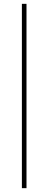

<svg xmlns="http://www.w3.org/2000/svg" viewBox="-20 -840 252 1000"><path d="M94 -820H118V140H94Z"/></svg>

Font: Kalnia Thin Medium
Style: Regular
Weight: 500
Version: Version 1.105